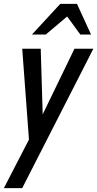

<svg xmlns="http://www.w3.org/2000/svg" viewBox="-37 -760 499 985"><path d="M-17 205 127 -74 146 -99 345 -510H442L77 205ZM115 2 77 -510H172L185 -73ZM127 -583 272 -740H358L430 -583H375L280 -713H352L198 -583Z"/></svg>

Font: Instrument Sans Condensed Medium
Style: Italic
Weight: 500
Width: 3
Italic angle: -13°
Designer: Rodrigo Fuenzalida
Foundry: fragTYPE
Version: Version 1.000;gftools[0.9.28]